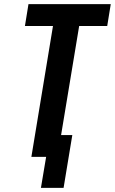

<svg xmlns="http://www.w3.org/2000/svg" viewBox="-20 -755 553 924"><path d="M177 149 202 0H131L235 -630H100L117 -735H513L496 -630H361L274 -105H328L286 149Z"/></svg>

Font: Iosevka Extrabold Oblique
Style: Regular
Weight: 800
Italic angle: -9°
Monospace: yes
Designer: Belleve Invis
Foundry: Belleve Invis
Version: Version 32.5.0; ttfautohint (v1.8.4)